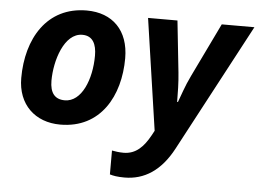

<svg xmlns="http://www.w3.org/2000/svg" viewBox="-54 -627 1264 937"><g transform="rotate(5 578.0 -158.0)"><path d="M44 -200C44 -70 130 10 253 10C451 10 541 -156 541 -340C541 -476 461 -556 334 -556C139 -556 44 -393 44 -200ZM588 240C685 240 765 189 824 78L1156 -546H996L869 -283C842 -228 829 -183 816 -150H812C812 -189 811 -248 806 -293L779 -546H635L715 0L702 24C671 80 634 120 573 120C550 120 533 117 516 114V231C532 236 553 240 588 240ZM323 -436C375 -436 393 -395 393 -340C393 -223 347 -110 265 -110C216 -110 192 -140 192 -200C192 -298 234 -436 323 -436Z"/></g></svg>

Font: BC Sans
Style: Bold Italic
Weight: 700
Italic angle: -12°
Designer: Monotype Design Team
Province of B.C.
Foundry: Monotype Imaging Inc.
Version: Version 2.000;GOOG;noto-source:20170915:90ef993387c0